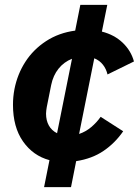

<svg xmlns="http://www.w3.org/2000/svg" viewBox="-20 -650 572 784"><path d="M160 114 182 4Q115 -14 74 -72.5Q33 -131 33 -222Q33 -239 34.5 -254.5Q36 -270 39 -286Q51 -347 83.5 -397.5Q116 -448 168 -482Q220 -516 287 -525L308 -630H418L396 -521Q447 -508 481 -475.5Q515 -443 527 -399L419 -346Q414 -368 400.5 -385.5Q387 -403 365 -412L303 -103Q330 -112 352.5 -131Q375 -150 391 -173L483 -114Q450 -66 403 -34Q356 -2 291 8L270 114ZM168 -186Q168 -158 179.5 -137.5Q191 -117 213 -106L274 -410Q241 -397 219 -369.5Q197 -342 189 -303L171 -213Q170 -206 169 -199.5Q168 -193 168 -186Z"/></svg>

Font: IBM Plex Sans
Style: Italic
Weight: 400
Italic angle: -11.31°
Designer: Mike Abbink, Paul van der Laan, Pieter van Rosmalen
Foundry: Bold Monday
Version: Version 3.201